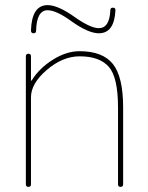

<svg xmlns="http://www.w3.org/2000/svg" viewBox="-20 -730 577 750"><path d="M81 -10V-510Q81 -520 91 -520Q101 -520 101 -510V-416Q101 -415 102 -415Q104 -415 104 -416Q133 -463 186 -496.5Q239 -530 291 -530Q381 -530 421 -480Q461 -430 461 -310V-10Q461 0 451 0Q441 0 441 -10V-310Q441 -428 405 -469Q369 -510 291 -510Q225 -510 163 -457Q101 -404 101 -350V-10Q101 0 91 0Q81 0 81 -10ZM101 -611Q104 -710 166 -710Q206 -710 271 -664Q333 -620 366 -620Q408 -620 411 -690Q411 -700 421 -700Q431 -700 431 -691Q427 -600 366 -600Q325 -600 259 -647Q200 -690 166 -690Q123 -690 121 -610Q121 -600 111 -600Q101 -600 101 -611Z"/></svg>

Font: Rounded Mplus 1c Thin
Style: Regular
Weight: 250
Version: Version 1.059.20150529